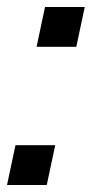

<svg xmlns="http://www.w3.org/2000/svg" viewBox="-26 -526 261 546"><path d="M-6 0 18 -113H131L107 0ZM78 -393 102 -506H215L191 -393Z"/></svg>

Font: Geist
Style: Italic
Weight: 400
Italic angle: -12°
Designer: Basement.studio, Andrés Briganti, Mateo Zaragoza
Foundry: Basement.studio, Vercel, Andrés Briganti, Guido Ferreyra, Mateo Zaragoza
Version: Version 1.500